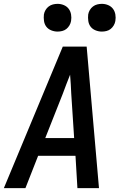

<svg xmlns="http://www.w3.org/2000/svg" viewBox="-23 -977 643 997"><path d="M-3 0 201 -490 303 -735H427L491 0H379L369 -168H175L109 0ZM362 -260 347 -490Q346 -515 344.5 -539.5Q343 -564 341 -589Q331 -564 321.5 -539.5Q312 -515 303 -490L212 -260ZM506 -813Q489 -813 473 -819.5Q457 -826 447.5 -838.5Q438 -851 435.5 -868Q433 -885 435 -902Q437 -914 443.5 -925Q450 -936 460 -943.5Q470 -951 482 -954Q494 -957 506 -957Q523 -957 538.5 -950.5Q554 -944 563.5 -931.5Q573 -919 576 -902Q579 -885 576 -868Q574 -856 567.5 -845Q561 -834 551.5 -826.5Q542 -819 530 -816Q518 -813 506 -813ZM276 -813Q259 -813 243 -819.5Q227 -826 217.5 -838.5Q208 -851 205.5 -868Q203 -885 205 -902Q207 -914 213.5 -925Q220 -936 230 -943.5Q240 -951 252 -954Q264 -957 276 -957Q293 -957 308.5 -950.5Q324 -944 333.5 -931.5Q343 -919 346 -902Q349 -885 346 -868Q344 -856 337.5 -845Q331 -834 321.5 -826.5Q312 -819 300 -816Q288 -813 276 -813Z"/></svg>

Font: Iosevka SmBd Ex Obl
Style: Regular
Weight: 600
Width: 7
Italic angle: -9°
Monospace: yes
Designer: Belleve Invis
Foundry: Belleve Invis
Version: Version 32.5.0; ttfautohint (v1.8.4)